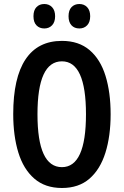

<svg xmlns="http://www.w3.org/2000/svg" viewBox="-20 -928 617 958"><path d="M532 -358Q532 -249 506 -166Q480 -83 426.5 -36.5Q373 10 289 10Q205 10 151 -37Q97 -84 71.5 -167Q46 -250 46 -359Q46 -540 107.5 -632Q169 -724 289 -724Q373 -724 427 -678Q481 -632 506.5 -549.5Q532 -467 532 -358ZM167 -358Q167 -94 289 -94Q409 -94 409 -358Q409 -622 289 -622Q167 -622 167 -358ZM147 -847Q147 -877 162 -892.5Q177 -908 201 -908Q225 -908 240 -892Q255 -876 255 -847Q255 -818 240 -802Q225 -786 201 -786Q177 -786 162 -801.5Q147 -817 147 -847ZM322 -847Q322 -877 337 -892.5Q352 -908 376 -908Q400 -908 415 -892Q430 -876 430 -847Q430 -818 415 -802Q400 -786 376 -786Q351 -786 336.5 -802Q322 -818 322 -847Z"/></svg>

Font: Noto Sans Khmer UI ExtraCondensed SemiBold
Style: Regular
Weight: 600
Width: 2
Designer: Danh Hong and the Monotype Design Team
Foundry: Monotype Imaging Inc.
Version: Version 2.002; ttfautohint (v1.8.4.7-5d5b)